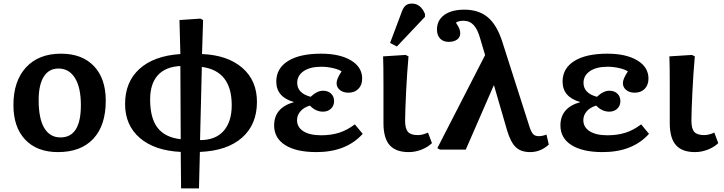

<svg xmlns="http://www.w3.org/2000/svg" viewBox="-20 -836 4045 1073"><path d="M304 14Q187 14 121 -55.5Q55 -125 55 -249Q55 -383 125.5 -459.5Q196 -536 321 -536Q439 -536 505 -466.5Q571 -397 571 -273Q571 -135 501.5 -60.5Q432 14 304 14ZM318 -68Q432 -68 432 -248Q432 -347 399 -400Q366 -453 307 -453Q253 -453 224.5 -407.5Q196 -362 196 -276Q196 -173 227.5 -120.5Q259 -68 318 -68Z M992 217 990 13Q844 6 761.5 -65Q679 -136 679 -255Q679 -378 759.5 -451Q840 -524 988 -534L983 -724L1100 -732L1115 -724L1109 -534Q1252 -528 1334 -457Q1416 -386 1416 -267Q1416 -140 1332.5 -66.5Q1249 7 1097 13L1092 217ZM990 -58 988 -467Q905 -463 862 -415.5Q819 -368 819 -280Q819 -176 860.5 -122Q902 -68 990 -58ZM1098 -53Q1184 -53 1229.5 -104Q1275 -155 1275 -248Q1275 -440 1108 -462Z M1748 14Q1636 14 1574 -25Q1512 -64 1512 -135Q1512 -234 1622 -265V-266Q1524 -294 1524 -380Q1524 -454 1589.5 -495Q1655 -536 1774 -536Q1879 -536 1941.5 -498.5Q2004 -461 2004 -397Q2004 -361 1983 -339.5Q1962 -318 1927 -318Q1898 -318 1879.5 -333Q1861 -348 1861 -372Q1861 -395 1889 -437Q1873 -448 1840.5 -455.5Q1808 -463 1776 -463Q1713 -463 1677 -438.5Q1641 -414 1641 -373Q1641 -315 1716 -295Q1752 -329 1785 -329Q1813 -329 1830 -313Q1847 -297 1847 -271Q1847 -245 1829.5 -228.5Q1812 -212 1785 -212Q1744 -212 1712 -246Q1678 -236 1659 -214Q1640 -192 1640 -165Q1640 -125 1675.5 -102.5Q1711 -80 1775 -80Q1831 -80 1876 -94.5Q1921 -109 1963 -141L2007 -88Q1915 14 1748 14Z M2264 14Q2192 14 2157.5 -25Q2123 -64 2123 -148Q2123 -193 2123 -248Q2123 -303 2123 -357Q2123 -411 2122.5 -454.5Q2122 -498 2121 -521L2247 -529L2263 -521Q2259 -478 2255.5 -426Q2252 -374 2249.5 -322Q2247 -270 2245.5 -227Q2244 -184 2244 -161Q2244 -117 2260 -99Q2276 -81 2315 -81Q2341 -81 2372 -95L2394 -36Q2370 -13 2335 0.5Q2300 14 2264 14ZM2198 -576 2160 -596 2222 -761Q2232 -792 2245.5 -804Q2259 -816 2282 -816Q2331 -816 2355 -758V-742Z M3034 -84 3047 -28Q3001 14 2943 14Q2892 14 2863 -13Q2834 -40 2814 -107L2741 -358H2739L2583 0H2439L2424 -8L2691 -528L2664 -619Q2650 -671 2627.5 -695.5Q2605 -720 2570 -720Q2542 -720 2528 -709Q2542 -688 2547 -676Q2552 -664 2552 -649Q2552 -628 2534.5 -615Q2517 -602 2487 -602Q2457 -602 2439.5 -620.5Q2422 -639 2422 -671Q2422 -723 2463 -752.5Q2504 -782 2575 -782Q2655 -782 2706 -739.5Q2757 -697 2787 -603L2938 -131Q2948 -99 2959 -87Q2970 -75 2991 -75Q3011 -75 3034 -84Z M3348 14Q3236 14 3174 -25Q3112 -64 3112 -135Q3112 -234 3222 -265V-266Q3124 -294 3124 -380Q3124 -454 3189.5 -495Q3255 -536 3374 -536Q3479 -536 3541.5 -498.5Q3604 -461 3604 -397Q3604 -361 3583 -339.5Q3562 -318 3527 -318Q3498 -318 3479.5 -333Q3461 -348 3461 -372Q3461 -395 3489 -437Q3473 -448 3440.5 -455.5Q3408 -463 3376 -463Q3313 -463 3277 -438.5Q3241 -414 3241 -373Q3241 -315 3316 -295Q3352 -329 3385 -329Q3413 -329 3430 -313Q3447 -297 3447 -271Q3447 -245 3429.5 -228.5Q3412 -212 3385 -212Q3344 -212 3312 -246Q3278 -236 3259 -214Q3240 -192 3240 -165Q3240 -125 3275.5 -102.5Q3311 -80 3375 -80Q3431 -80 3476 -94.5Q3521 -109 3563 -141L3607 -88Q3515 14 3348 14Z M3864 14Q3792 14 3757.5 -25Q3723 -64 3723 -148Q3723 -193 3723 -248Q3723 -303 3723 -357Q3723 -411 3722.5 -454.5Q3722 -498 3721 -521L3847 -529L3863 -521Q3859 -478 3855.5 -426Q3852 -374 3849.5 -322Q3847 -270 3845.5 -227Q3844 -184 3844 -161Q3844 -117 3860 -99Q3876 -81 3915 -81Q3941 -81 3972 -95L3994 -36Q3970 -13 3935 0.5Q3900 14 3864 14Z"/></svg>

Font: Literata 7pt SemiBold
Style: Regular
Weight: 600
Designer: Latin by Veronika Burian and Jose Scaglione. Greek by Irene Vlachou. Cyrillic by Vera Evstafieva.
Foundry: TypeTogether
Version: Version 3.002